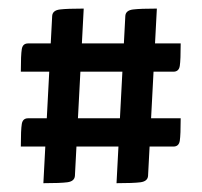

<svg xmlns="http://www.w3.org/2000/svg" viewBox="-20 -523 458 436"><path d="M244.6 -107 264.6 -487Q265.6 -499.5 282.2 -501.5Q298.9 -503.5 336.2 -503.5L316.2 -123.5Q315.2 -111.3 299.1 -109.1Q283 -107 244.6 -107ZM78.5 -107 98.5 -487Q99.5 -499.5 116.1 -501.5Q132.8 -503.5 170.1 -503.5L150.1 -123.5Q149.1 -111.3 133 -109.1Q116.9 -107 78.5 -107ZM27.3 -190.2Q27.3 -228.6 29.5 -241.5Q31.6 -254.4 43.8 -254.4H390.3Q390.3 -217 388.3 -203.6Q386.3 -190.2 373.8 -190.2ZM27.3 -360.2Q27.3 -398.6 29.5 -411.5Q31.6 -424.4 43.8 -424.4H390.3Q390.3 -387 388.3 -373.6Q386.3 -360.2 373.8 -360.2Z"/></svg>

Font: Yanone Kaffeesatz ExtraLight
Style: Regular
Weight: 200
Designer: Yanone (Cyrillic: Daniel Pouzeot, Huerta Tipografica, and Cyreal)
Foundry: Yanone
Version: Version 2.003